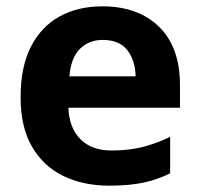

<svg xmlns="http://www.w3.org/2000/svg" viewBox="-20 -576 631 606"><path d="M303 -556Q416 -556 482 -491.5Q548 -427 548 -308V-236H196Q198 -173 233.5 -137Q269 -101 332 -101Q385 -101 428 -111.5Q471 -122 517 -144V-29Q477 -9 432.5 0.5Q388 10 325 10Q243 10 180 -20.5Q117 -51 81 -113Q45 -175 45 -269Q45 -365 77.5 -428.5Q110 -492 168 -524Q226 -556 303 -556ZM304 -450Q261 -450 232.5 -422Q204 -394 199 -335H408Q407 -385 382 -417.5Q357 -450 304 -450Z"/></svg>

Font: Noto Sans Balinese
Style: Bold
Weight: 700
Designer: Aditya Bayu, David Williams
Foundry: David Williams
Version: Version 2.005; ttfautohint (v1.8.4.7-5d5b)